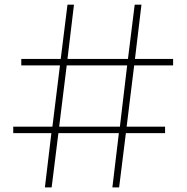

<svg xmlns="http://www.w3.org/2000/svg" viewBox="-20 -800 799 822"><path d="M522.2 -257.8H686.7V-230H518.9L490 2.2H461.1L488.9 -230H230L201.1 2.2H172.2L200 -230H36.7V-257.8H204.4L236.7 -520H71.1V-547.8H240L268.9 -780H296.7L268.9 -547.8H527.8L556.7 -780H585.6L557.8 -547.8H721.1V-520H554.4ZM265.6 -520 233.3 -257.8H493.3L524.4 -520Z"/></svg>

Font: Paperlogy 1 Thin
Style: Regular
Weight: 250
Designer: redesigned by Lee Juim, glyphs from Gmarket Sans & Montserrat
Foundry: PT&
Version: Version 1.001